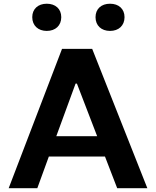

<svg xmlns="http://www.w3.org/2000/svg" viewBox="-20 -986 818 1006"><path d="M752 0 463 -730H305L25.5 0H175.5L236 -166H530L594 0ZM149 -896C149 -852 180 -824 225 -824C270.5 -824 301 -852 301 -896C301 -939.5 270.5 -966.5 225 -966.5C180 -966.5 149 -939.5 149 -896ZM275 -272.5 376 -548H383L489 -272.5ZM480.5 -896C480.5 -852 511 -824 556.5 -824C602 -824 632.5 -852 632.5 -896C632.5 -939.5 602 -966.5 556.5 -966.5C511 -966.5 480.5 -939.5 480.5 -896Z"/></svg>

Font: Monaspace Neon Wide
Style: Bold
Weight: 700
Width: 7
Designer: Riley Cran & the Lettermatic Team
Foundry: Lettermatic
Version: Version 1.000 (Monaspace Neon)